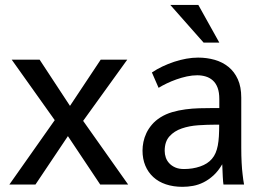

<svg xmlns="http://www.w3.org/2000/svg" viewBox="-20 -739 1061 769"><path d="M199.2 -257.8 26.9 -500H138.7L260.3 -314.9L383.3 -500H489.7L313 -254.9L493.2 0H381.3L252 -193.8L122.1 0H17.6Z M588.4 -448.7Q607.9 -461.9 630.6 -472.7Q653.3 -483.4 677.5 -491.5Q701.7 -499.5 726.1 -503.9Q750.5 -508.3 773.4 -508.3Q808.6 -508.3 840.1 -499.3Q871.6 -490.2 895.3 -470.9Q918.9 -451.7 932.6 -421.4Q946.3 -391.1 946.3 -348.1V-147Q946.3 -113.8 947.8 -86.9Q949.2 -60.1 951.7 -40.5Q954.1 -17.6 957.5 0H875Q873.5 -8.3 872.3 -30.8Q871.1 -53.2 870.1 -81.1Q854 -53.7 835 -36.4Q815.9 -19 795.4 -8.8Q774.9 1.5 753.4 5.4Q731.9 9.3 710.9 9.3Q674.3 9.3 644.5 -0.7Q614.7 -10.7 594 -29.8Q573.2 -48.8 562 -75.7Q550.8 -102.5 550.8 -136.2Q550.8 -152.3 554.4 -170.4Q558.1 -188.5 566.4 -206.1Q574.7 -223.6 588.4 -239.7Q602.1 -255.9 622.1 -268.6Q643.6 -282.2 669.4 -289.8Q695.3 -297.4 722.9 -301Q750.5 -304.7 778.3 -305.4Q806.2 -306.2 832 -306.2H858.4V-342.3Q858.4 -369.1 851.6 -387.5Q844.7 -405.8 832.5 -416.7Q820.3 -427.7 804.2 -432.6Q788.1 -437.5 770 -437.5Q750 -437.5 728.5 -432.9Q707 -428.2 686.5 -420.9Q666 -413.6 647.7 -404.8Q629.4 -396 615.2 -387.2ZM828.6 -102.5Q837.9 -113.3 843.5 -126.5Q849.1 -139.6 852.3 -156.2Q855.5 -172.9 856.7 -193.4Q857.9 -213.9 857.9 -239.7H843.8Q810.1 -239.7 774.2 -237.3Q738.3 -234.9 708.3 -224.6Q678.2 -214.4 658.9 -193.1Q639.6 -171.9 639.6 -134.8Q639.6 -121.1 644 -108.2Q648.4 -95.2 658 -85Q667.5 -74.7 681.9 -68.4Q696.3 -62 716.8 -62Q752 -62 781.7 -72.3Q811.5 -82.5 828.6 -102.5ZM795.4 -568.4 662.1 -719.2H774.4L858.4 -568.4Z"/></svg>

Font: Shanti
Style: Regular
Weight: 400
Designer: vernon adams
Foundry: vernon adams
Version: Version 1.000